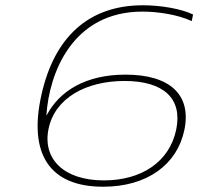

<svg xmlns="http://www.w3.org/2000/svg" viewBox="-20 -699 752 728"><path d="M522 -679C313 -679 185 -555 137 -339C87 -115 168 9 371 9C539 9 652 -76 679 -206C707 -340 624 -416 456 -416C306 -416 206 -355 157 -262H156C166 -421 254 -655 520 -655C578 -655 653 -644 707 -619L712 -644C669 -665 592 -679 522 -679ZM164 -210C188 -328 307 -392 452 -392C600 -392 673 -326 648 -207C622 -84 515 -15 374 -15C221 -15 141 -97 164 -210Z"/></svg>

Font: LT Wave Thin
Style: Italic
Weight: 100
Designer: Daniel Lyons
Version: Version 2.5 (Glyphs App)